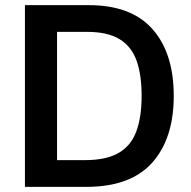

<svg xmlns="http://www.w3.org/2000/svg" viewBox="-20 -727 743 747"><path d="M77 0V-707H325Q491 -707 573.5 -613.5Q656 -520 656 -354Q656 -188 572 -94Q488 0 316 0ZM310 -104Q393 -104 441.5 -132Q490 -160 510.5 -216Q531 -272 531 -354Q531 -437 511 -492Q491 -547 444.5 -575Q398 -603 319 -603H202V-104Z"/></svg>

Font: Asta Sans
Style: Bold
Weight: 700
Designer: 42dot
Version: Version 1.000